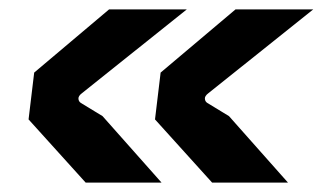

<svg xmlns="http://www.w3.org/2000/svg" viewBox="-20 -440 715 410"><path d="M433 -50 311 -185 323 -285 483 -420H649L425 -241Q417 -235 417.5 -229Q418 -223 423 -220L469 -192L595 -50ZM163 -50 41 -185 53 -285 213 -420H379L155 -241Q147 -235 147.5 -229Q148 -223 153 -220L199 -192L325 -50Z"/></svg>

Font: Finlandica
Style: Italic
Weight: 400
Italic angle: -8°
Designer: Niklas Ekholm, Juho Hiilivirta, Jaakko Suomalainen
Foundry: Helsinki Type Studio
Version: Version 1.064